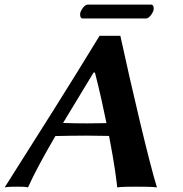

<svg xmlns="http://www.w3.org/2000/svg" viewBox="-70 -808 791 831"><path d="M562.2 -728C576.2 -728 592.6 -753 594.9 -766C596.3 -774 594.7 -788 584.7 -788H308.7C295.7 -788 279.3 -763 277.2 -751C275.6 -742 277.2 -728 288.2 -728ZM390.8 -275.1C362.3 -274.5 330.8 -274 307.1 -274C278.2 -274 234.2 -274.5 203 -275.9L335 -494H340.9C362.1 -412 377.8 -338.5 390.8 -275.1ZM169.7 -219.2C207.9 -220.1 267.1 -221 302.8 -221C334.9 -221 369.5 -220.4 402 -219.7C426.6 -93.7 435.1 -18.7 437.3 3C454.8 0 501.8 0 518.8 0C535.8 0 592.8 0 609.3 3C577.1 -98 498.3 -434 450.9 -653H360.9C225.8 -431 90.2 -218 -49.7 3C-37.2 0 -4.2 0 6.8 0C17.8 0 39.8 0 51.3 3C77.5 -56.2 120.8 -135.1 169.7 -219.2Z"/></svg>

Font: Linux Biolinum O 
Style: Bold Italic
Weight: 700
Designer: Philipp H. Poll
Foundry: Philipp H. Poll
Version: Version 1.3.2